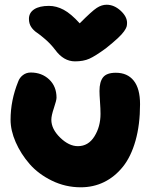

<svg xmlns="http://www.w3.org/2000/svg" viewBox="-20 -774 669 816"><path d="M433.1 -753.9Q464.8 -753.9 492.4 -728.8Q520 -703.6 520 -676.8Q520 -667 517.8 -659.9Q515.6 -652.8 507.1 -640.6Q498.5 -628.4 480 -611.1Q461.4 -593.8 430.2 -568.8Q384.8 -535.6 359.6 -524.4Q334.5 -513.2 298.8 -513.2Q250 -513.2 213.9 -563Q194.8 -587.9 172.1 -607.4Q149.4 -627 135.7 -636Q122.1 -645 112.5 -659.4Q103 -673.8 103 -693.8Q103 -719.7 125.2 -734.4Q147.5 -749 188 -749Q219.7 -749 250.7 -732.4Q281.7 -715.8 318.8 -674.8Q370.6 -727.1 391.4 -740.5Q412.1 -753.9 433.1 -753.9ZM323.2 22Q258.3 22 200.7 -6.1Q143.1 -34.2 105.7 -77.1Q68.4 -120.1 46.6 -169.9Q24.9 -219.7 24.9 -265.1Q24.9 -347.2 57.1 -426.8Q63 -443.8 77.4 -454.8Q91.8 -465.8 110.8 -465.8Q157.7 -465.8 189 -436.3Q220.2 -406.7 220.2 -358.9Q220.2 -347.7 209.2 -315.2Q198.2 -282.7 198.2 -265.1Q198.2 -225.6 235.6 -189.2Q272.9 -152.8 311 -152.8Q355.5 -152.8 381.3 -194.3Q407.2 -235.8 407.2 -290Q407.2 -311 405 -341.6Q402.8 -372.1 402.8 -387.2Q402.8 -426.3 418.2 -445.6Q433.6 -464.8 472.2 -464.8Q521.5 -464.8 548.3 -431.2Q575.2 -397.5 575.2 -331.1Q575.2 -244.1 555.9 -176Q536.6 -107.9 502.2 -65.2Q467.8 -22.5 422.4 -0.2Q377 22 323.2 22Z"/></svg>

Font: Shantell Sans Irregular Bouncy
Style: Regular
Weight: 800
Designer: Stephen Nixon, Anya Danilova, Shantell Martin
Foundry: Arrow Type
Version: Version 1.006;[9816181b4]